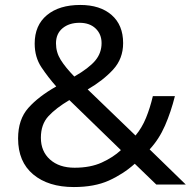

<svg xmlns="http://www.w3.org/2000/svg" viewBox="-20 -745 772 775"><path d="M304 -725Q384 -725 430.5 -684.5Q477 -644 477 -571Q477 -508 436.5 -464Q396 -420 334 -384L527 -198Q553 -229 569.5 -269.5Q586 -310 597 -357H686Q670 -293 646 -238Q622 -183 584 -142L730 0H611L524 -84Q477 -42 419 -16Q361 10 278 10Q175 10 114 -41Q53 -92 53 -186Q53 -263 94.5 -309.5Q136 -356 207 -396Q175 -432 147.5 -473Q120 -514 120 -569Q120 -643 169.5 -684Q219 -725 304 -725ZM301 -653Q259 -653 232.5 -631Q206 -609 206 -570Q206 -534 225 -503.5Q244 -473 280 -436Q339 -470 364.5 -500.5Q390 -531 390 -571Q390 -607 366 -630Q342 -653 301 -653ZM260 -341Q206 -309 175.5 -276Q145 -243 145 -189Q145 -134 182 -101Q219 -68 281 -68Q345 -68 391 -89Q437 -110 468 -139Z"/></svg>

Font: Noto Sans Bengali UI
Style: Regular
Weight: 400
Designer: Jelle Bosma - Monotype Design Team
Foundry: Monotype Imaging Inc.
Version: Version 2.003; ttfautohint (v1.8.4.7-5d5b)